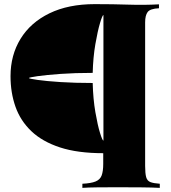

<svg xmlns="http://www.w3.org/2000/svg" viewBox="-20 -729 830 930"><path d="M439 -709Q528 -709 603 -706.5Q678 -704 750 -708V-689Q707 -687 695 -670.5Q683 -654 683 -621V75Q683 111 688 129Q693 147 708.5 153Q724 159 754 161V181Q719 179 662.5 178.5Q606 178 547 178Q496 178 451 178.5Q406 179 379 181V161Q421 159 443 150Q465 141 472.5 120.5Q480 100 480 65V13Q356 13 270.5 -15Q185 -43 132 -93.5Q79 -144 55 -212Q31 -280 31 -360Q31 -462 79.5 -541Q128 -620 219.5 -664.5Q311 -709 439 -709ZM481 -656Q476 -656 464.5 -617.5Q453 -579 442 -515.5Q431 -452 429 -376Q343 -376 273 -371Q203 -366 161.5 -360Q120 -354 120 -351Q120 -348 161.5 -342Q203 -336 273 -331.5Q343 -327 429 -327Q431 -249 442 -185.5Q453 -122 464.5 -85Q476 -48 481 -48Q481 -48 481 -80.5Q481 -113 481 -167Q481 -221 481 -285.5Q481 -350 481 -415Q481 -480 481 -534Q481 -588 481 -621.5Q481 -655 481 -656Z"/></svg>

Font: Playfair Display Black
Style: Regular
Weight: 900
Designer: Claus Eggers Sørensen
Foundry: Claus Eggers Sørensen
Version: Version 1.203